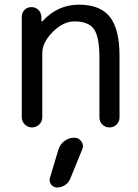

<svg xmlns="http://www.w3.org/2000/svg" viewBox="-20 -578 605 840"><path d="M305.7 24.4Q325.2 24.4 335.9 41Q342.8 50.8 342.8 60.5Q342.8 67.4 339.8 75.2L288.1 202.1Q281.2 220.7 265.1 231.4Q249 242.2 229.5 242.2Q213.9 242.2 204.1 229.5Q194.3 216.8 198.2 201.2L235.4 77.1Q242.2 53.7 261.7 39.1Q281.2 24.4 305.7 24.4ZM161.1 -486.3Q161.1 -485.4 163.1 -484.4Q165 -483.4 166 -485.4Q232.4 -557.6 325.2 -557.6Q418 -557.6 460.4 -504.4Q502.9 -451.2 502.9 -333V-64.5Q502.9 -45.9 490.2 -33.2Q477.5 -20.5 459 -20.5Q440.4 -20.5 427.7 -33.2Q415 -45.9 415 -64.5V-323.2Q415 -418 390.6 -451.2Q366.2 -484.4 305.7 -484.4Q256.8 -484.4 210.9 -438.5Q165 -392.6 165 -345.7V-65.4Q165 -46.9 151.9 -33.7Q138.7 -20.5 120.1 -20.5Q101.6 -20.5 88.4 -33.7Q75.2 -46.9 75.2 -65.4V-503.9Q75.2 -522.5 87.4 -534.7Q99.6 -546.9 117.2 -546.9Q135.7 -546.9 147.9 -534.7Q160.2 -522.5 161.1 -504.9Z"/></svg>

Font: Gen Jyuu Gothic Regular
Style: Regular
Weight: 400
Designer: [Source Han Sans]
Ryoko NISHIZUKA  (kana & ideographs); Paul D. Hunt (Latin, Greek & Cyrillic); Wenlong ZHANG  (bopomofo
Version: Version 1.002.20150607